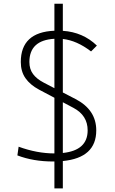

<svg xmlns="http://www.w3.org/2000/svg" viewBox="-20 -870 626 1046"><path d="M276.4 156.2V9.8Q272.9 9.8 269 9.8Q161.6 9.8 74.7 -23.4L81.5 -70.8Q181.6 -34.2 276.4 -34.2V-337.4L193.4 -381.3Q144 -407.7 118.7 -444.1Q93.3 -480.5 93.3 -532.2Q93.3 -694.8 276.4 -702.6V-849.6H322.3V-702.1Q432.1 -694.8 507.8 -621.6L476.1 -589.8Q398.4 -649.4 322.3 -657.7V-366.2L391.1 -330.6Q504.4 -272 504.4 -159.7Q504.4 -10.3 322.3 7.3V156.2ZM322.3 -36.6Q457.5 -50.8 457.5 -159.7Q457.5 -241.2 380.4 -282.2L322.3 -313ZM276.4 -389.6V-658.7Q140.1 -650.9 140.1 -532.2Q140.1 -493.7 159.7 -467Q179.2 -440.4 217.3 -420.4Z"/></svg>

Font: Cascadia Code ExtraLight
Style: Regular
Weight: 200
Monospace: yes
Designer: Aaron Bell
Foundry: Saja Typeworks
Version: Version 2407.024; ttfautohint (v1.8.4)